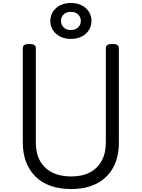

<svg xmlns="http://www.w3.org/2000/svg" viewBox="-20 -1258 957 1297"><path d="M461 19Q384 19 323.5 -2Q263 -23 221 -64Q179 -105 156.5 -163Q134 -221 134 -295V-934Q134 -948 145 -954.5Q156 -961 178 -961Q200 -961 211 -954.5Q222 -948 222 -934V-295Q222 -223 250 -172Q278 -121 331.5 -93.5Q385 -66 461 -66Q536 -66 587.5 -93.5Q639 -121 667 -172Q695 -223 695 -295V-934Q695 -948 706 -954.5Q717 -961 739 -961Q783 -961 783 -934V-295Q783 -196 744.5 -126Q706 -56 634 -18.5Q562 19 461 19ZM458 -995Q419 -995 387.5 -1010.5Q356 -1026 338 -1054Q320 -1082 320 -1117Q320 -1152 338 -1179.5Q356 -1207 387.5 -1222.5Q419 -1238 458 -1238Q499 -1238 530.5 -1222.5Q562 -1207 580 -1179.5Q598 -1152 598 -1117Q598 -1082 580 -1054Q562 -1026 530.5 -1010.5Q499 -995 458 -995ZM458 -1055Q489 -1055 507.5 -1073Q526 -1091 526 -1117Q526 -1143 507.5 -1160.5Q489 -1178 458 -1178Q428 -1178 410 -1160.5Q392 -1143 392 -1117Q392 -1091 410 -1073Q428 -1055 458 -1055Z"/></svg>

Font: Playwrite HU
Style: Regular
Weight: 400
Designer: Veronika Burian, José Scaglione
Foundry: TypeTogether
Version: Version 1.002